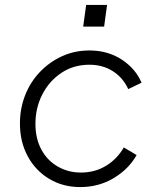

<svg xmlns="http://www.w3.org/2000/svg" viewBox="-20 -748 656 780"><path d="M306 12Q236 12 180.5 -21Q125 -54 93 -112.5Q61 -171 61 -246Q61 -308 82.5 -362Q104 -416 143 -456.5Q182 -497 233 -520Q284 -543 343 -543Q418 -543 474.5 -506Q531 -469 555 -412L501 -386Q480 -432 439 -458.5Q398 -485 343 -485Q279 -485 229.5 -452Q180 -419 152 -364.5Q124 -310 124 -245Q124 -185 148 -140.5Q172 -96 214.5 -71.5Q257 -47 309 -47Q365 -47 410 -74Q455 -101 483 -149L535 -118Q503 -61 442 -24.5Q381 12 306 12ZM318 -640 330 -728H415L403 -640Z"/></svg>

Font: Plus Jakarta Sans Light
Style: Italic
Weight: 300
Italic angle: -8°
Designer: Gumpita Rahayu
Foundry: Tokotype
Version: Version 2.071; ttfautohint (v1.8.4.7-5d5b);gftools[0.9.29]